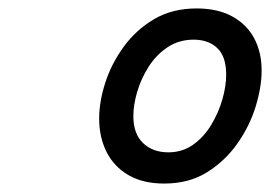

<svg xmlns="http://www.w3.org/2000/svg" viewBox="-20 -1030 640 455"><path d="M369 -595Q319 -595 284.5 -615Q250 -635 232.5 -670Q215 -705 215 -749Q215 -789 229.5 -834Q244 -879 273 -919Q302 -959 345 -984.5Q388 -1010 446 -1010Q496 -1010 530.5 -991Q565 -972 582.5 -939Q600 -906 600 -863Q600 -824 586 -778Q572 -732 543 -690.5Q514 -649 471 -622Q428 -595 369 -595ZM379 -669Q412 -669 437.5 -687Q463 -705 480.5 -734Q498 -763 507 -794.5Q516 -826 516 -853Q516 -896 495 -916Q474 -936 439 -936Q404 -936 377 -918Q350 -900 332 -871.5Q314 -843 305 -812Q296 -781 296 -755Q296 -713 319 -691Q342 -669 379 -669Z"/></svg>

Font: Playwrite CZ
Style: Regular
Weight: 400
Designer: Veronika Burian, José Scaglione
Foundry: TypeTogether
Version: Version 1.002